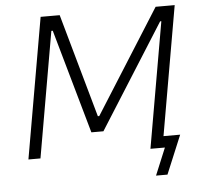

<svg xmlns="http://www.w3.org/2000/svg" viewBox="-56 -759 1003 953"><g transform="rotate(-5 445.0 -282.5)"><path d="M59 0H119L228 -626H235L382 -107H442L770 -626H776L667 0H739L683 135H740L820 -57H737L849 -700H754L428 -184H421L276 -700H181Z"/></g></svg>

Font: Fixel Display Light
Style: Italic
Weight: 300
Italic angle: -10°
Designer: AlfaBravo + MacPaw
Foundry: Kyrylo Tkachov, Marchela Mozhyna, Serhii Makarenko, Maria Weinstein, Zakhar Kryvoshyya
Version: Version 1.210;Glyphs 3.2 (3217)